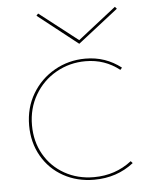

<svg xmlns="http://www.w3.org/2000/svg" viewBox="-49 -693 578 740"><g transform="rotate(-5 239.5 -323.5)"><path d="M274 -522 119 -644 126 -652 275 -536 423 -652 430 -644ZM439 -46Q374 5 286 5Q220 5 167 -24.5Q114 -54 84 -106.5Q54 -159 54 -225Q54 -293 86 -347Q118 -401 172.5 -432Q227 -463 292 -463Q370 -463 430 -416L423 -408Q366 -453 292 -453Q230 -453 178 -423.5Q126 -394 95.5 -342Q65 -290 65 -225Q65 -162 93.5 -112Q122 -62 172.5 -33.5Q223 -5 286 -5Q369 -5 432 -54Z"/></g></svg>

Font: Ysabeau SC Hairline
Style: Regular
Weight: 100
Designer: Christian Thalmann (Catharsis Fonts)
Version: Version 0.003